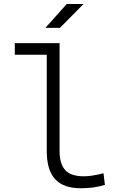

<svg xmlns="http://www.w3.org/2000/svg" viewBox="-20 -953 626 982"><path d="M393.1 9.8Q304.7 9.8 262 -36.6Q219.2 -83 219.2 -179.2V-672.9H55.7V-732.4H284.7V-180.7Q284.7 -114.7 313.5 -83Q342.3 -51.3 409.2 -51.3Q448.7 -51.3 509.3 -66.9L516.6 -7.3Q484.9 2 455.6 5.9Q426.3 9.8 393.1 9.8ZM212.4 -810.5 321.3 -932.6H407.2L286.6 -810.5Z"/></svg>

Font: CaskaydiaCove NFP Light
Style: Regular
Weight: 300
Designer: Aaron Bell
Foundry: Saja Typeworks
Version: Version 2111.001; VTT 6.35;Nerd Fonts 3.1.1